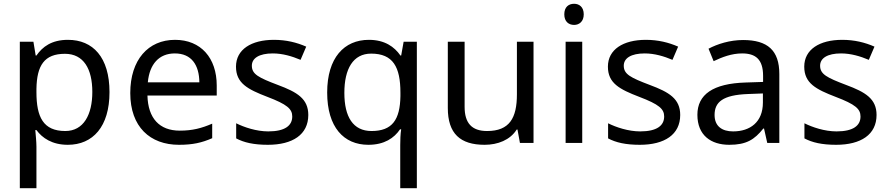

<svg xmlns="http://www.w3.org/2000/svg" viewBox="-20 -757 4708 1017"><path d="M340 -546C253 -546 205 -509 173 -463H169L157 -536H85V240H173V20C173 -5 169 -45 167 -68H173C204 -26 256 10 339 10C472 10 560 -86 560 -269C560 -454 472 -546 340 -546ZM324 -472C423 -472 469 -392 469 -270C469 -150 423 -63 326 -63C209 -63 173 -137 173 -269V-286C175 -411 215 -472 324 -472Z M907 -546C765 -546 670 -440 670 -264C670 -85 775 10 928 10C1001 10 1049 -1 1104 -25V-102C1048 -78 1000 -65 932 -65C825 -65 764 -130 761 -251H1128V-304C1128 -450 1044 -546 907 -546ZM906 -474C995 -474 1035 -412 1036 -321H763C772 -417 822 -474 906 -474Z M1613 -148C1613 -234 1554 -269 1452 -307C1349 -346 1314 -364 1314 -409C1314 -449 1353 -474 1425 -474C1477 -474 1527 -459 1572 -440L1602 -510C1552 -532 1496 -546 1431 -546C1311 -546 1230 -495 1230 -404C1230 -316 1292 -284 1396 -244C1501 -204 1528 -180 1528 -140C1528 -92 1490 -61 1401 -61C1338 -61 1273 -83 1231 -104V-24C1272 -2 1324 10 1399 10C1530 10 1613 -44 1613 -148Z M2100 11V240H2188V-536H2118L2105 -463H2101C2069 -509 2018 -546 1934 -546C1803 -546 1713 -451 1713 -267C1713 -83 1801 10 1931 10C2016 10 2068 -26 2099 -72H2105C2101 -49 2100 -13 2100 11ZM1948 -63C1850 -63 1804 -138 1804 -265C1804 -392 1850 -473 1946 -473C2062 -473 2101 -402 2101 -266V-248C2099 -123 2058 -63 1948 -63Z M2806 -536H2718V-257C2718 -132 2679 -63 2560 -63C2479 -63 2441 -105 2441 -191V-536H2352V-185C2352 -49 2418 10 2547 10C2616 10 2682 -15 2717 -71H2721L2734 0H2806Z M3021 -737C2992 -737 2969 -720 2969 -681C2969 -643 2992 -625 3021 -625C3048 -625 3072 -643 3072 -681C3072 -720 3048 -737 3021 -737ZM3064 -536H2976V0H3064Z M3583 -148C3583 -234 3524 -269 3422 -307C3319 -346 3284 -364 3284 -409C3284 -449 3323 -474 3395 -474C3447 -474 3497 -459 3542 -440L3572 -510C3522 -532 3466 -546 3401 -546C3281 -546 3200 -495 3200 -404C3200 -316 3262 -284 3366 -244C3471 -204 3498 -180 3498 -140C3498 -92 3460 -61 3371 -61C3308 -61 3243 -83 3201 -104V-24C3242 -2 3294 10 3369 10C3500 10 3583 -44 3583 -148Z M3916 -545C3846 -545 3780 -524 3733 -499L3760 -433C3804 -454 3855 -474 3911 -474C3981 -474 4022 -444 4022 -355V-323L3931 -320C3756 -315 3674 -256 3674 -149C3674 -40 3746 10 3843 10C3933 10 3976 -17 4023 -76H4027L4044 0H4108V-365C4108 -490 4046 -545 3916 -545ZM3942 -259 4021 -262V-214C4021 -110 3953 -61 3863 -61C3805 -61 3765 -88 3765 -148C3765 -216 3808 -254 3942 -259Z M4623 -148C4623 -234 4564 -269 4462 -307C4359 -346 4324 -364 4324 -409C4324 -449 4363 -474 4435 -474C4487 -474 4537 -459 4582 -440L4612 -510C4562 -532 4506 -546 4441 -546C4321 -546 4240 -495 4240 -404C4240 -316 4302 -284 4406 -244C4511 -204 4538 -180 4538 -140C4538 -92 4500 -61 4411 -61C4348 -61 4283 -83 4241 -104V-24C4282 -2 4334 10 4409 10C4540 10 4623 -44 4623 -148Z"/></svg>

Font: Noto Sans Brahmi
Style: Regular
Weight: 400
Designer: Monotype Design Team
Foundry: Monotype Imaging Inc.
Version: Version 2.004